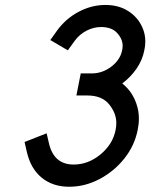

<svg xmlns="http://www.w3.org/2000/svg" viewBox="-20 -729 592 756"><path d="M461.4 -400.4Q500 -369.6 516.6 -321.8Q526.9 -293.5 526.9 -261.7Q526.9 -240.2 522 -216.8Q509.8 -155.3 469.5 -104.7Q429.2 -54.2 371.8 -23.9Q314.5 6.3 252.4 6.3Q188 6.3 144.5 -29.1Q101.1 -64.5 85.9 -129.9L76.7 -169.9L163.6 -204.1L172.9 -164.1Q192.4 -81.1 270 -81.1Q327.1 -81.1 375.5 -120.8Q423.8 -160.6 435.1 -216.8Q438 -231.4 438 -244.6Q438 -283.2 409.7 -318.1Q381.3 -353 324.2 -353H280.8L297.9 -439.9H341.3Q383.3 -439.9 418.5 -466.8Q453.6 -493.7 460.9 -531.2Q462.9 -540.5 462.9 -548.8Q462.9 -575.2 441.4 -598.9Q419.9 -622.6 377.9 -622.6Q348.6 -622.6 320.8 -608.2Q293 -593.8 274.9 -569.3L247.1 -530.8L178.2 -571.3L205.6 -609.9Q239.7 -656.2 290.3 -682.9Q340.8 -709.5 395 -709.5Q447.3 -709.5 485.1 -685.3Q522.9 -661.1 540.5 -621.1Q552.2 -595.2 552.2 -565.9Q552.2 -549.3 548.3 -531.2Q541 -492.7 517.8 -459Q494.6 -425.3 461.4 -400.4Z"/></svg>

Font: Qaz
Style: Italic
Weight: 400
Italic angle: -11.25°
Designer: GGBotNet
Foundry: f0n7
Version: 0.70